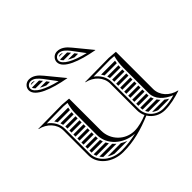

<svg xmlns="http://www.w3.org/2000/svg" viewBox="-142 -815 1015 1015"><g transform="rotate(-45 365.0 -307.5)"><path d="M157.2 -578C158 -573.3 161.5 -567.8 167.6 -562H223.8C223.4 -562.4 223.1 -562.9 222.8 -563.3C218.5 -568.7 214.2 -573.7 210.1 -578ZM186.7 -548C195.6 -542.6 206.4 -537.2 219.2 -532H246.2C242.2 -537.3 238.2 -542.7 234.2 -548ZM162.7 -592H193.1C187.5 -595.2 181.9 -597 176 -597C170.7 -597 166.1 -595 162.7 -592ZM367.2 -578C368 -573.3 371.5 -567.8 377.6 -562H433.8C433.4 -562.4 433.1 -562.9 432.8 -563.3C428.5 -568.7 424.2 -573.7 420.1 -578ZM396.7 -548C405.6 -542.6 416.4 -537.2 429.2 -532H456.2L444.2 -548ZM372.7 -592H403.1C397.5 -595.2 391.9 -597 386 -597C380.7 -597 376.1 -595 372.7 -592ZM491 -502.3C410.2 -521.8 357 -550.9 357 -580C357 -595 370.3 -607 386 -607C408 -607 424.7 -589.4 440.7 -569.4ZM324 -481 325 -482 247 -577C227 -602 205 -620 176 -620C154 -620 135 -602 135 -580C135 -531 225 -499 324 -481ZM534 -481 535 -482 457 -577C437 -602 415 -620 386 -620C364 -620 345 -602 345 -580C345 -531 435 -499 534 -481ZM281 -502.3C200.2 -521.8 147 -550.9 147 -580C147 -595 160.3 -607 176 -607C198 -607 214.7 -589.4 230.7 -569.4ZM219.3 -22H314.7C303.2 -26.3 292.4 -31.7 282.4 -38H182.7C193.4 -31.1 205.7 -25.6 219.3 -22ZM143.7 -82H236.5C233 -87.1 229.9 -92.5 227.2 -98H138.6C139.7 -92.6 141.4 -87.2 143.7 -82ZM151.5 -68C155.3 -62.3 159.8 -57 164.9 -52H263.4C257.6 -57 252.2 -62.3 247.3 -68ZM137 -112H221.1C219.2 -117.2 217.6 -122.5 216.4 -128H137V-113C137 -112.7 137 -112.3 137 -112ZM137 -202H213V-218H137ZM137 -188V-172H213V-188ZM137 -158V-142H213.9C213.3 -147.2 213 -152.6 213 -158ZM137 -292H213V-308H136.7C136.9 -305.4 137 -302.7 137 -300ZM137 -278V-262H213V-278ZM137 -248V-232H213V-248ZM114 -368C117.8 -362.9 121.2 -357.6 124.1 -352H215.4C216.2 -357.4 217.1 -362.7 218.2 -368ZM130.3 -338C132.2 -332.8 133.7 -327.5 134.8 -322H213C213.1 -327.5 213.3 -332.8 213.8 -338ZM544.8 -22H617.4C621.1 -22.6 624.7 -23.3 628.2 -24C620.8 -28.3 613.8 -32.9 607.4 -38H515.5C524 -30.8 534 -25.4 544.8 -22ZM488.9 -82H571.3C568.9 -87.1 567.1 -92.5 565.7 -98H487C487.1 -92.5 487.8 -87.1 488.9 -82ZM493.3 -68C495.7 -62.3 498.8 -56.9 502.4 -52H591.9C587.1 -57 582.8 -62.4 579.1 -68ZM487 -202H563V-218H487ZM487 -188V-172H563V-188ZM487 -158V-142H563V-158ZM487 -128V-112H563.3C563.1 -114.6 563 -117.3 563 -120V-128ZM487 -292H563V-308H486.7C486.9 -305.4 487 -302.7 487 -300ZM487 -278V-262H563V-278ZM487 -248V-232H563V-248ZM464 -368C467.8 -362.9 471.2 -357.6 474.1 -352H565.8C566.5 -357.4 567.4 -362.7 568.4 -368ZM480.3 -338C482.2 -332.8 483.7 -327.5 484.8 -322H563.2C563.4 -327.4 563.8 -332.7 564.2 -338ZM255 -398 205 -402 27 -400V-398C77.9 -386.8 115 -347.8 115 -300V-113C115 -47.9 179.1 5 258 5C338.4 5 406.5 -14.9 480.5 -45.8C499.1 -16 532.7 4 571 4C614.6 4 651.1 -5.7 693 -19V-21C642 -32.2 605 -71.8 605 -120V-398L555 -402L377 -400V-398C427.9 -386.8 465 -347.8 465 -300V-100C465 -83.8 468.8 -68.5 475.5 -54.8C444.9 -42.6 411.1 -32.5 379.9 -32.5C311 -32.5 255 -88.7 255 -158ZM571 -8C521.5 -8 477 -45.5 477 -100V-300C477 -336.8 457 -368.7 428.6 -388.6L554.6 -390L583 -387.9C576.3 -361.1 573 -337.7 573 -310V-120C573 -75.4 609.4 -40.3 657.5 -20.9C627.7 -12.7 601.8 -8 571 -8ZM370.2 -20.8C334.2 -12 297.5 -7 258 -7C183.7 -7 127 -56.4 127 -113V-300C127 -336.8 107 -368.7 78.6 -388.6L204.6 -390L233 -387.9C227.1 -364.4 223 -344.1 223 -320V-158C223 -84.5 288 -24.8 370.2 -20.8Z"/></g></svg>

Font: SortefaxS02
Style: Medium
Weight: 500
Designer: gluk
Foundry: gluk
Version: Version 0.261